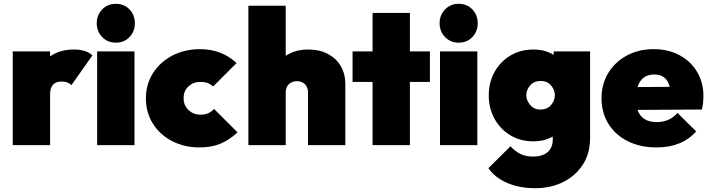

<svg xmlns="http://www.w3.org/2000/svg" viewBox="-20 -762 3725 1008"><path d="M47 0V-492H243V-466Q294 -502 367 -502Q434 -502 465 -471L355 -315Q348 -323 334.5 -328.5Q321 -334 303 -334Q243 -334 243 -266V0Z M588 -538Q545 -538 516.5 -567.5Q488 -597 488 -640Q488 -683 516.5 -712.5Q545 -742 588 -742Q632 -742 660 -712.5Q688 -683 688 -640Q688 -597 660 -567.5Q632 -538 588 -538ZM490 0V-492H686V0Z M1028 12Q948 12 884 -21Q820 -54 783 -112.5Q746 -171 746 -245Q746 -320 783.5 -378.5Q821 -437 885.5 -470.5Q950 -504 1031 -504Q1143 -504 1222 -431L1099 -308Q1086 -320 1070 -326Q1054 -332 1031 -332Q995 -332 969.5 -308.5Q944 -285 944 -247Q944 -208 970 -184Q996 -160 1031 -160Q1057 -160 1074 -168Q1091 -176 1104 -190L1227 -67Q1184 -27 1137 -7.5Q1090 12 1028 12Z M1284 0V-732H1480V-469Q1529 -502 1598 -502Q1658 -502 1702 -478.5Q1746 -455 1769.5 -414.5Q1793 -374 1793 -321V0H1597V-276Q1597 -305 1580.5 -320.5Q1564 -336 1539 -336Q1514 -336 1497 -320.5Q1480 -305 1480 -276V0Z M1936 0V-332H1831V-492H1936V-694H2132V-492H2237V-332H2132V0Z M2388 -538Q2345 -538 2316.5 -567.5Q2288 -597 2288 -640Q2288 -683 2316.5 -712.5Q2345 -742 2388 -742Q2432 -742 2460 -712.5Q2488 -683 2488 -640Q2488 -597 2460 -567.5Q2432 -538 2388 -538ZM2290 0V-492H2486V0Z M2781 -20Q2712 -20 2659 -52Q2606 -84 2576 -139Q2546 -194 2546 -261Q2546 -329 2576 -383.5Q2606 -438 2659 -470Q2712 -502 2781 -502Q2841 -502 2887 -474V-492H3078V-38Q3078 43 3040 102Q3002 161 2937 193.5Q2872 226 2790 226Q2707 226 2643 198.5Q2579 171 2544 121L2660 6Q2683 31 2711 45.5Q2739 60 2779 60Q2827 60 2854.5 37Q2882 14 2882 -30V-45Q2837 -20 2781 -20ZM2817 -187Q2853 -187 2873 -210.5Q2893 -234 2893 -262Q2893 -290 2873 -313.5Q2853 -337 2818 -337Q2783 -337 2763 -313Q2743 -289 2743 -262Q2743 -236 2763 -211.5Q2783 -187 2817 -187Z M3427 12Q3341 12 3276 -20.5Q3211 -53 3174.5 -111.5Q3138 -170 3138 -246Q3138 -321 3173.5 -379Q3209 -437 3271 -470.5Q3333 -504 3411 -504Q3488 -504 3547 -472.5Q3606 -441 3639.5 -385Q3673 -329 3673 -257Q3673 -242 3671.5 -225.5Q3670 -209 3665 -187L3327 -185Q3350 -121 3427 -121Q3495 -121 3537 -169L3635 -72Q3560 12 3427 12ZM3415 -371Q3348 -371 3327 -305L3496 -306Q3480 -371 3415 -371Z"/></svg>

Font: Outfit Black
Style: Regular
Weight: 900
Designer: Rodrigo Fuenzalida
Foundry: fragTYPE
Version: Version 1.100; ttfautohint (v1.8.4.7-5d5b)